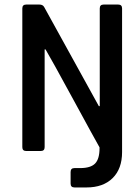

<svg xmlns="http://www.w3.org/2000/svg" viewBox="-20 -663 602 843"><path d="M360 160H307Q290 160 290 143V92Q290 75 307 75H332Q378 75 397.5 55Q417 35 417 -12V-16Q397 -51 301 -227.5Q205 -404 180 -446H176V-17Q176 0 159 0H95Q78 0 78 -17V-626Q78 -643 95 -643H153Q168 -643 174 -632L414 -197H418V-626Q418 -643 435 -643H499Q516 -643 516 -626V5Q516 78 474.5 119Q433 160 360 160Z"/></svg>

Font: Rajdhani Semibold
Style: Regular
Weight: 600
Designer: Satya Rajpurohit, Jyotish Sonowal
Foundry: Indian Type Foundry
Version: Version 1.200;PS 1.0;hotconv 1.0.78;makeotf.lib2.5.61930; tt